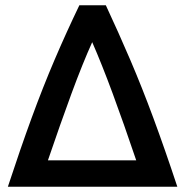

<svg xmlns="http://www.w3.org/2000/svg" viewBox="-20 -713 707 733"><path d="M10 0Q58 -146 101 -263.5Q144 -381 188.5 -485Q233 -589 283 -693H384Q433 -588 477.5 -484Q522 -380 565.5 -262.5Q609 -145 657 0ZM163 -101H500Q452 -243 410 -356.5Q368 -470 332 -552Q295 -470 253 -356Q211 -242 163 -101Z"/></svg>

Font: Ubuntu Sans SemiBold
Style: Regular
Weight: 600
Designer: Dalton Maag Ltd
Foundry: Dalton Maag Ltd
Version: Version 1.006; ttfautohint (v1.8.4.7-5d5b)